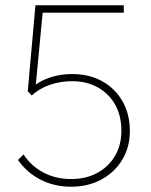

<svg xmlns="http://www.w3.org/2000/svg" viewBox="-20 -696 570 726"><path d="M249 10Q186 10 134.5 -16Q83 -42 48 -91L69 -112Q98 -68 144.5 -43.5Q191 -19 249 -19Q305 -19 347.5 -42Q390 -65 414.5 -106Q439 -147 439 -202Q439 -258 415.5 -300Q392 -342 350 -365.5Q308 -389 253 -389Q208 -389 168 -375Q128 -361 100 -335L94 -358Q114 -378 139 -390.5Q164 -403 192.5 -409.5Q221 -416 253 -416Q318 -416 367 -388.5Q416 -361 443.5 -312.5Q471 -264 471 -201Q471 -139 442 -91.5Q413 -44 363 -17Q313 10 249 10ZM100 -335 85 -351 114 -676H144L113 -351ZM131 -648 114 -676H448V-648Z"/></svg>

Font: Outfit Thin
Style: Regular
Weight: 100
Designer: Rodrigo Fuenzalida
Foundry: fragTYPE
Version: Version 1.100;gftools[0.9.27]